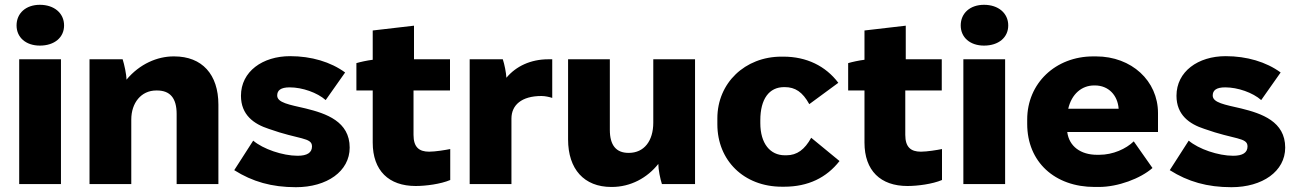

<svg xmlns="http://www.w3.org/2000/svg" viewBox="-20 -767 5398 800"><path d="M146 -577C207 -577 247 -611 247 -661C247 -712 206 -747 146 -747C88 -747 49 -712 49 -661C49 -611 88 -577 146 -577ZM60 0H234V-520H60Z M353 0H527V-269C527 -338 568 -390 631 -390H634C689 -390 716 -358 716 -292V0H890V-331C890 -457 822 -532 706 -532H703C636 -532 562 -501 507 -435C507 -457 498 -498 491 -520H353Z M1213 13C1342 13 1437 -53 1437 -152C1437 -261 1339 -294 1254 -315C1185 -331 1135 -339 1135 -369C1135 -390 1149 -403 1187 -403C1240 -403 1302 -381 1337 -350L1418 -465C1358 -509 1277 -533 1189 -533C1074 -533 984 -469 984 -368C984 -288 1038 -250 1100 -230C1226 -185 1280 -195 1280 -157C1280 -131 1260 -118 1220 -118C1158 -118 1076 -146 1035 -181L956 -58C1032 -10 1112 13 1213 13Z M1712 8C1754 8 1816 0 1856 -17V-146C1836 -142 1794 -135 1768 -135C1726 -135 1703 -154 1703 -205V-390H1855V-520H1705V-660L1533 -640V-518C1509 -515 1482 -509 1465 -504V-390H1533V-173C1533 -56 1600 8 1712 8Z M1937 0H2111V-273C2111 -329 2153 -367 2236 -367C2251 -367 2269 -363 2281 -359V-520H2265C2191 -520 2130 -491 2090 -443C2089 -464 2082 -499 2075 -520H1937Z M2527 12H2529C2608 12 2677 -26 2723 -84C2723 -61 2731 -21 2738 0H2876V-520H2702V-256C2702 -180 2664 -130 2600 -130H2599C2547 -130 2521 -162 2521 -226V-520H2347V-186C2347 -62 2414 12 2527 12Z M3238 11H3247C3348 11 3424 -27 3478 -96L3360 -193C3333 -144 3301 -120 3257 -120H3250C3189 -120 3148 -169 3148 -254V-266C3148 -355 3185 -404 3247 -404H3250C3293 -404 3324 -384 3352 -333L3473 -422C3420 -492 3341 -531 3244 -531H3236C3084 -531 2969 -421 2969 -274V-249C2969 -99 3079 11 3238 11Z M3761 8C3803 8 3865 0 3905 -17V-146C3885 -142 3843 -135 3817 -135C3775 -135 3752 -154 3752 -205V-390H3904V-520H3754V-660L3582 -640V-518C3558 -515 3531 -509 3514 -504V-390H3582V-173C3582 -56 3649 8 3761 8Z M4080 -577C4141 -577 4181 -611 4181 -661C4181 -712 4140 -747 4080 -747C4022 -747 3983 -712 3983 -661C3983 -611 4022 -577 4080 -577ZM3994 0H4168V-520H3994Z M4541 12H4559C4638 12 4732 -23 4782 -67L4704 -178C4672 -147 4618 -122 4560 -122H4551C4483 -122 4435 -157 4427 -216V-217H4805V-296C4805 -430 4695 -532 4547 -532H4535C4378 -532 4260 -420 4260 -269V-251C4260 -92 4375 12 4541 12ZM4431 -314C4445 -375 4487 -411 4539 -411H4542C4599 -411 4637 -370 4641 -314Z M5111 13C5240 13 5335 -53 5335 -152C5335 -261 5237 -294 5152 -315C5083 -331 5033 -339 5033 -369C5033 -390 5047 -403 5085 -403C5138 -403 5200 -381 5235 -350L5316 -465C5256 -509 5175 -533 5087 -533C4972 -533 4882 -469 4882 -368C4882 -288 4936 -250 4998 -230C5124 -185 5178 -195 5178 -157C5178 -131 5158 -118 5118 -118C5056 -118 4974 -146 4933 -181L4854 -58C4930 -10 5010 13 5111 13Z"/></svg>

Font: Fixel Display ExtraBold
Style: Regular
Weight: 800
Designer: AlfaBravo + MacPaw
Foundry: Kyrylo Tkachov, Marchela Mozhyna, Serhii Makarenko, Maria Weinstein, Zakhar Kryvoshyya
Version: Version 1.211